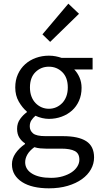

<svg xmlns="http://www.w3.org/2000/svg" viewBox="-20 -801 544 1045"><path d="M246 224Q201 224 164 215.5Q127 207 100.5 190Q74 173 59.5 149Q45 125 45 93Q45 62 64 34Q83 6 116 -17V-21Q98 -32 85.5 -51.5Q73 -71 73 -100Q73 -131 90 -154Q107 -177 126 -190V-194Q102 -214 82.5 -247.5Q63 -281 63 -325Q63 -365 77.5 -397Q92 -429 117 -451.5Q142 -474 175.5 -486Q209 -498 246 -498Q266 -498 283.5 -494.5Q301 -491 315 -486H484V-423H384Q401 -406 412.5 -380Q424 -354 424 -323Q424 -284 410 -252.5Q396 -221 372 -199.5Q348 -178 315.5 -166Q283 -154 246 -154Q228 -154 209 -158.5Q190 -163 173 -171Q160 -160 151 -146.5Q142 -133 142 -113Q142 -90 160 -75Q178 -60 228 -60H322Q407 -60 449.5 -32.5Q492 -5 492 56Q492 90 475 120.5Q458 151 426 174Q394 197 348.5 210.5Q303 224 246 224ZM246 -209Q267 -209 285.5 -217Q304 -225 318.5 -240Q333 -255 341 -276.5Q349 -298 349 -325Q349 -379 319 -408.5Q289 -438 246 -438Q203 -438 173 -408.5Q143 -379 143 -325Q143 -298 151 -276.5Q159 -255 173.5 -240Q188 -225 206.5 -217Q225 -209 246 -209ZM258 167Q293 167 321.5 158.5Q350 150 370 136.5Q390 123 401 105Q412 87 412 68Q412 34 387 21Q362 8 314 8H230Q216 8 199.5 6.5Q183 5 167 0Q141 19 129 40Q117 61 117 82Q117 121 154.5 144Q192 167 258 167ZM253 -573 211 -614 352 -781 410 -726Z"/></svg>

Font: Processing Sans Pro
Style: Regular
Weight: 400
Designer: Paul D. Hunt
Foundry: Adobe Systems Incorporated
Version: Version 2.020;PS 2.000;hotconv 1.0.86;makeotf.lib2.5.63406